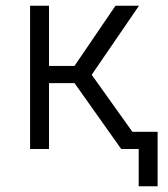

<svg xmlns="http://www.w3.org/2000/svg" viewBox="-20 -520 585 670"><path d="M240 -230H151V0H85V-500H151V-290H240L383 -500H465L300 -259L442 -60H530V130H464V0H403Z"/></svg>

Font: Retni Sans
Style: Regular
Weight: 400
Designer: Vitaly Kuzmin
Foundry: ParaType Ltd.
Version: Version 1.00;March 2, 2019;FontCreator 11.5.0.2425 64-bit; t